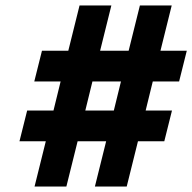

<svg xmlns="http://www.w3.org/2000/svg" viewBox="-20 -680 701 700"><path d="M579 -165H483L442 0H326L367 -165H263L222 0H106L147 -165H51L79 -277H175L201 -383H105L133 -495H229L270 -660H386L345 -495H449L490 -660H606L565 -495H661L633 -383H537L511 -277H607ZM395 -277 421 -383H317L291 -277Z"/></svg>

Font: Titillium Web
Style: Bold Italic
Weight: 700
Italic angle: -13°
Version: Version 1.001;PS 57.000;hotconv 1.0.70;makeotf.lib2.5.55311